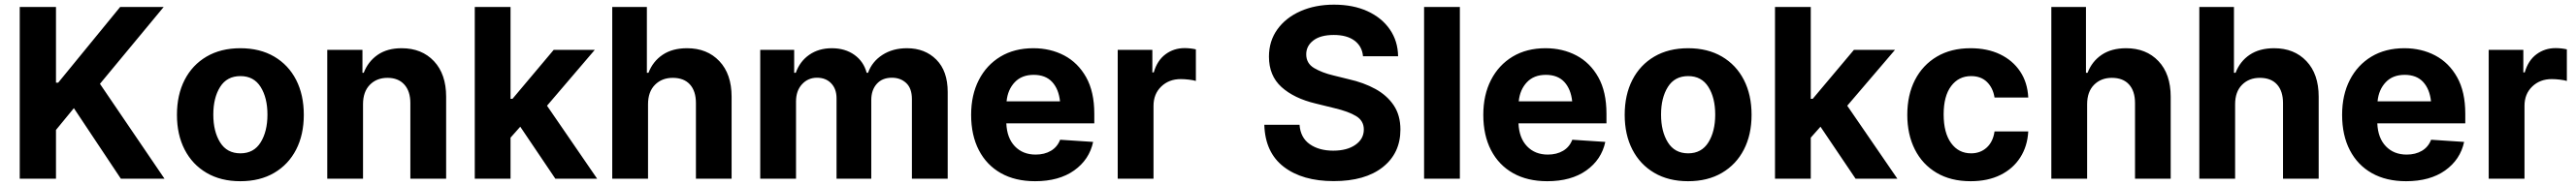

<svg xmlns="http://www.w3.org/2000/svg" viewBox="-20 -757 10896 788"><path d="M63.5 0V-727.5H216.8V-406.7H226.1L488.3 -727.5H672.4L402.8 -401.9L675.8 0H491.2L292.5 -298.8L216.8 -206.5V0Z M996.6 10.7Q914.1 10.7 853.8 -24.7Q793.5 -60.1 761 -123.3Q728.5 -186.5 728.5 -270.5Q728.5 -355 761 -418.5Q793.5 -481.9 853.8 -517.3Q914.1 -552.7 996.6 -552.7Q1079.6 -552.7 1139.9 -517.3Q1200.2 -481.9 1232.7 -418.5Q1265.1 -355 1265.1 -270.5Q1265.1 -186.5 1232.7 -123.3Q1200.2 -60.1 1139.9 -24.7Q1079.6 10.7 996.6 10.7ZM882.3 -271.5Q882.3 -200.2 911.1 -153.8Q939.9 -107.4 997.1 -107.4Q1053.7 -107.4 1082.5 -153.8Q1111.3 -200.2 1111.3 -271.5Q1111.3 -342.8 1082.5 -388.7Q1053.7 -434.6 997.1 -434.6Q939.9 -434.6 911.1 -388.7Q882.3 -342.8 882.3 -271.5Z M1515.6 -315.4V0H1364.3V-545.9H1513.2V-448.7H1518.6Q1537.1 -496.6 1577.6 -524.7Q1618.2 -552.7 1678.7 -552.7Q1764.2 -552.7 1815.7 -497.8Q1867.2 -442.9 1867.2 -347.2V0H1715.8V-320.3Q1715.8 -370.6 1690.2 -398.9Q1664.6 -427.2 1619.1 -427.2Q1573.2 -427.2 1544.4 -397.7Q1515.6 -368.2 1515.6 -315.4Z M1988.3 -727.5H2139.6V-338.4H2147.9L2322.3 -545.9H2496.1L2293.9 -309.1L2505.9 0H2329.1L2180.7 -220.2L2139.6 -173.8V0H1988.3Z M2721.2 -315.4V0H2569.8V-727.5H2716.3V-448.7H2723.1Q2741.7 -497.1 2783 -524.9Q2824.2 -552.7 2886.2 -552.7Q2971.2 -552.7 3022.9 -498Q3074.7 -443.4 3074.7 -347.2V0H2923.8V-320.3Q2923.8 -371.1 2898.4 -399.2Q2873 -427.2 2825.7 -427.2Q2779.8 -427.2 2750.5 -397.7Q2721.2 -368.2 2721.2 -315.4Z M3195.8 0V-545.9H3339.4V-448.7H3346.2Q3363.3 -497.1 3403.3 -524.9Q3443.4 -552.7 3498.5 -552.7Q3554.7 -552.7 3594 -524.7Q3633.3 -496.6 3646 -448.7H3651.9Q3668.9 -496.1 3712.6 -524.4Q3756.3 -552.7 3816.4 -552.7Q3892.6 -552.7 3940.7 -504.4Q3988.8 -456.1 3988.8 -367.2V0H3837.4V-336.9Q3837.4 -382.8 3813.2 -405.3Q3789.1 -427.7 3752.9 -427.7Q3711.9 -427.7 3688.7 -401.6Q3665.5 -375.5 3665.5 -333V0H3518.6V-340.8Q3518.6 -380.4 3495.8 -404.1Q3473.1 -427.7 3436 -427.7Q3397.9 -427.7 3372.6 -400.1Q3347.2 -372.6 3347.2 -327.1V0Z M4358.4 10.7Q4274.4 10.7 4213.9 -23.4Q4153.3 -57.6 4120.6 -120.8Q4087.9 -184.1 4087.9 -270.5Q4087.9 -354.5 4120.4 -418Q4152.8 -481.4 4211.9 -517.1Q4271 -552.7 4351.1 -552.7Q4423.3 -552.7 4481.7 -522Q4540 -491.2 4574.5 -429.7Q4608.9 -368.2 4608.9 -275.4V-234.4H4236.8Q4239.3 -172.4 4272.9 -137.2Q4306.6 -102.1 4360.8 -102.1Q4398.4 -102.1 4425.5 -118.2Q4452.6 -134.3 4464.4 -165L4604 -155.8Q4587.9 -80.6 4523.7 -34.9Q4459.5 10.7 4358.4 10.7ZM4237.8 -327.6H4463.9Q4458.5 -379.4 4430.7 -409.7Q4402.8 -439.9 4352.5 -439.9Q4301.8 -439.9 4272.2 -408.4Q4242.7 -377 4237.8 -327.6Z M4708 0V-545.9H4854.5V-450.2H4860.4Q4875 -501 4910.2 -527.1Q4945.3 -553.2 4991.2 -553.2Q5002.4 -553.2 5015.6 -551.8Q5028.8 -550.3 5038.6 -547.9V-414.1Q5027.8 -417.5 5009 -419.7Q4990.2 -421.9 4974.6 -421.9Q4924.8 -421.9 4892.1 -390.4Q4859.4 -358.9 4859.4 -308.6V0Z M5621.6 10.3Q5489.3 10.3 5410.4 -50.3Q5331.5 -110.8 5328.1 -228.5H5477.1Q5481 -173.8 5520.3 -146.2Q5559.6 -118.7 5619.6 -118.7Q5678.2 -118.7 5713.6 -143.6Q5749 -168.5 5749 -208.5Q5749 -245.1 5716.8 -264.9Q5684.6 -284.7 5625 -298.8L5545.4 -318.4Q5453.6 -340.3 5400.6 -388.4Q5347.7 -436.5 5347.7 -517.1Q5347.7 -583 5383.3 -632.6Q5418.9 -682.1 5481.2 -709.7Q5543.5 -737.3 5623 -737.3Q5704.1 -737.3 5764.6 -709.5Q5825.2 -681.6 5859.1 -632.3Q5893.1 -583 5894 -518.6H5745.6Q5741.7 -561 5709.5 -585Q5677.2 -608.9 5622.1 -608.9Q5565.9 -608.9 5535.6 -585.7Q5505.4 -562.5 5505.4 -526.9Q5505.4 -488.3 5539.1 -468.5Q5572.8 -448.7 5620.1 -437.5L5685.1 -421.4Q5748.5 -407.2 5797.9 -380.1Q5847.2 -353 5875.5 -310.8Q5903.8 -268.6 5903.8 -208Q5903.8 -107.9 5829.1 -48.8Q5754.4 10.3 5621.6 10.3Z M6155.3 -727.5V0H6003.9V-727.5Z M6524.9 10.7Q6440.9 10.7 6380.4 -23.4Q6319.8 -57.6 6287.1 -120.8Q6254.4 -184.1 6254.4 -270.5Q6254.4 -354.5 6286.9 -418Q6319.3 -481.4 6378.4 -517.1Q6437.5 -552.7 6517.6 -552.7Q6589.8 -552.7 6648.2 -522Q6706.5 -491.2 6741 -429.7Q6775.4 -368.2 6775.4 -275.4V-234.4H6403.3Q6405.8 -172.4 6439.5 -137.2Q6473.1 -102.1 6527.3 -102.1Q6564.9 -102.1 6592 -118.2Q6619.1 -134.3 6630.9 -165L6770.5 -155.8Q6754.4 -80.6 6690.2 -34.9Q6626 10.7 6524.9 10.7ZM6404.3 -327.6H6630.4Q6625 -379.4 6597.2 -409.7Q6569.3 -439.9 6519 -439.9Q6468.3 -439.9 6438.7 -408.4Q6409.2 -377 6404.3 -327.6Z M7120.6 10.7Q7038.1 10.7 6977.8 -24.7Q6917.5 -60.1 6885 -123.3Q6852.5 -186.5 6852.5 -270.5Q6852.5 -355 6885 -418.5Q6917.5 -481.9 6977.8 -517.3Q7038.1 -552.7 7120.6 -552.7Q7203.6 -552.7 7263.9 -517.3Q7324.2 -481.9 7356.7 -418.5Q7389.2 -355 7389.2 -270.5Q7389.2 -186.5 7356.7 -123.3Q7324.2 -60.1 7263.9 -24.7Q7203.6 10.7 7120.6 10.7ZM7006.3 -271.5Q7006.3 -200.2 7035.2 -153.8Q7064 -107.4 7121.1 -107.4Q7177.7 -107.4 7206.5 -153.8Q7235.4 -200.2 7235.4 -271.5Q7235.4 -342.8 7206.5 -388.7Q7177.7 -434.6 7121.1 -434.6Q7064 -434.6 7035.2 -388.7Q7006.3 -342.8 7006.3 -271.5Z M7488.3 -727.5H7639.6V-338.4H7647.9L7822.3 -545.9H7996.1L7793.9 -309.1L8005.9 0H7829.1L7680.7 -220.2L7639.6 -173.8V0H7488.3Z M8315.9 10.7Q8231.9 10.7 8171.9 -24.9Q8111.8 -60.5 8079.8 -124Q8047.9 -187.5 8047.9 -270.5Q8047.9 -354.5 8080.3 -418Q8112.8 -481.4 8172.9 -517.1Q8232.9 -552.7 8315.4 -552.7Q8386.7 -552.7 8440.4 -526.9Q8494.1 -501 8525.4 -454.1Q8556.6 -407.2 8559.6 -343.8H8417Q8410.6 -384.3 8385.3 -409.4Q8359.9 -434.6 8317.9 -434.6Q8265.1 -434.6 8233.4 -392.3Q8201.7 -350.1 8201.7 -272.5Q8201.7 -194.3 8233.2 -150.9Q8264.6 -107.4 8317.9 -107.4Q8356.9 -107.4 8383.8 -131.8Q8410.6 -156.2 8417 -200.2H8559.6Q8556.2 -137.7 8525.9 -90.1Q8495.6 -42.5 8442.1 -15.9Q8388.7 10.7 8315.9 10.7Z M8808.6 -315.4V0H8657.2V-727.5H8803.7V-448.7H8810.5Q8829.1 -497.1 8870.4 -524.9Q8911.6 -552.7 8973.6 -552.7Q9058.6 -552.7 9110.4 -498Q9162.1 -443.4 9162.1 -347.2V0H9011.2V-320.3Q9011.2 -371.1 8985.8 -399.2Q8960.4 -427.2 8913.1 -427.2Q8867.2 -427.2 8837.9 -397.7Q8808.6 -368.2 8808.6 -315.4Z M9434.6 -315.4V0H9283.2V-727.5H9429.7V-448.7H9436.5Q9455.1 -497.1 9496.3 -524.9Q9537.6 -552.7 9599.6 -552.7Q9684.6 -552.7 9736.3 -498Q9788.1 -443.4 9788.1 -347.2V0H9637.2V-320.3Q9637.2 -371.1 9611.8 -399.2Q9586.4 -427.2 9539.1 -427.2Q9493.2 -427.2 9463.9 -397.7Q9434.6 -368.2 9434.6 -315.4Z M10157.7 10.7Q10073.7 10.7 10013.2 -23.4Q9952.6 -57.6 9919.9 -120.8Q9887.2 -184.1 9887.2 -270.5Q9887.2 -354.5 9919.7 -418Q9952.1 -481.4 10011.2 -517.1Q10070.3 -552.7 10150.4 -552.7Q10222.7 -552.7 10281 -522Q10339.4 -491.2 10373.8 -429.7Q10408.2 -368.2 10408.2 -275.4V-234.4H10036.1Q10038.6 -172.4 10072.3 -137.2Q10106 -102.1 10160.2 -102.1Q10197.8 -102.1 10224.9 -118.2Q10252 -134.3 10263.7 -165L10403.3 -155.8Q10387.2 -80.6 10323 -34.9Q10258.8 10.7 10157.7 10.7ZM10037.1 -327.6H10263.2Q10257.8 -379.4 10230 -409.7Q10202.1 -439.9 10151.9 -439.9Q10101.1 -439.9 10071.5 -408.4Q10042 -377 10037.1 -327.6Z M10507.3 0V-545.9H10653.8V-450.2H10659.7Q10674.3 -501 10709.5 -527.1Q10744.6 -553.2 10790.5 -553.2Q10801.8 -553.2 10814.9 -551.8Q10828.1 -550.3 10837.9 -547.9V-414.1Q10827.1 -417.5 10808.3 -419.7Q10789.6 -421.9 10773.9 -421.9Q10724.1 -421.9 10691.4 -390.4Q10658.7 -358.9 10658.7 -308.6V0Z"/></svg>

Font: Konkhmer Sleokchher
Style: Regular
Weight: 400
Designer: Suon May Sophanith
Version: Version 1.000; ttfautohint (v1.8.4.7-5d5b);gftools[0.9.23]